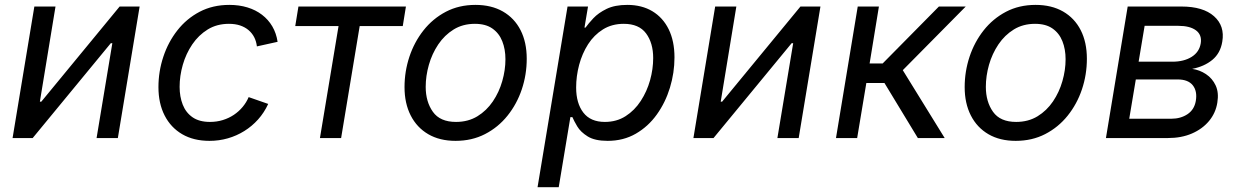

<svg xmlns="http://www.w3.org/2000/svg" viewBox="-20 -573 5144 797"><path d="M469.2 0H380.9L446.3 -393.6H439.9L115.7 0H32.2L122.6 -545.9H210.4L145.5 -150.9H151.4L476.6 -545.9H559.6Z M849.6 11.7Q783.7 11.7 736.3 -15.9Q689 -43.5 663.3 -93.8Q637.7 -144 637.7 -211.4Q637.7 -276.4 658 -337.4Q678.2 -398.4 716.3 -447Q754.4 -495.6 808.8 -524.2Q863.3 -552.7 932.1 -552.7Q972.7 -552.7 1007.1 -542.2Q1041.5 -531.7 1067.6 -511.7Q1093.8 -491.7 1110.4 -463.4Q1127 -435.1 1132.3 -399.4L1046.4 -380.4Q1043.9 -401.4 1035.2 -418.5Q1026.4 -435.5 1011.7 -448Q997.1 -460.4 976.8 -467.3Q956.5 -474.1 930.2 -474.1Q880.4 -474.1 842.3 -450.7Q804.2 -427.2 778.1 -388.7Q752 -350.1 738.8 -304Q725.6 -257.8 725.6 -212.4Q725.6 -171.9 738.5 -138.7Q751.5 -105.5 779.3 -86.2Q807.1 -66.9 851.6 -66.9Q879.9 -66.9 905 -74.7Q930.2 -82.5 950.9 -96.4Q971.7 -110.4 987.3 -129.2Q1002.9 -147.9 1012.2 -169.9L1093.3 -141.6Q1076.7 -105.5 1051.3 -77.1Q1025.9 -48.8 994.1 -29.1Q962.4 -9.3 925.8 1.2Q889.2 11.7 849.6 11.7Z M1308.1 0 1385.3 -464.8H1205.6L1218.8 -545.9H1665L1651.9 -464.8H1473.1L1396 0Z M1871.1 11.7Q1805.2 11.7 1757.8 -15.9Q1710.4 -43.5 1684.8 -93.8Q1659.2 -144 1659.2 -211.4Q1659.2 -276.4 1679.4 -337.4Q1699.7 -398.4 1738 -447Q1776.4 -495.6 1830.8 -524.2Q1885.3 -552.7 1953.6 -552.7Q2019.5 -552.7 2067.4 -525.4Q2115.2 -498 2140.9 -447.8Q2166.5 -397.5 2166.5 -329.1Q2166.5 -263.2 2146 -202.1Q2125.5 -141.1 2086.7 -92.8Q2047.9 -44.4 1993.4 -16.4Q1939 11.7 1871.1 11.7ZM1873 -66.9Q1923.3 -66.9 1961.7 -90.3Q2000 -113.8 2025.9 -152.1Q2051.8 -190.4 2064.9 -236.3Q2078.1 -282.2 2078.1 -327.1Q2078.1 -368.7 2064.9 -401.9Q2051.8 -435.1 2023.9 -454.6Q1996.1 -474.1 1951.2 -474.1Q1901.4 -474.1 1863.3 -450.7Q1825.2 -427.2 1799.3 -388.7Q1773.4 -350.1 1760.3 -304Q1747.1 -257.8 1747.1 -212.4Q1747.1 -150.9 1776.9 -108.9Q1806.6 -66.9 1873 -66.9Z M2211.4 204.1 2335.9 -545.9H2420.9L2406.2 -458.5H2410.6Q2422.4 -475.1 2443.1 -497.3Q2463.9 -519.5 2498 -536.1Q2532.2 -552.7 2584 -552.7Q2644 -552.7 2688 -526.4Q2731.9 -500 2755.9 -451.2Q2779.8 -402.3 2779.8 -334.5Q2779.8 -271 2761 -209.2Q2742.2 -147.5 2706.5 -97.7Q2670.9 -47.9 2619.4 -18.1Q2567.9 11.7 2502.4 11.7Q2449.2 11.7 2419.7 -6.6Q2390.1 -24.9 2376.2 -48.3Q2362.3 -71.8 2356 -86.9H2347.7L2299.3 204.1ZM2490.7 -66.9Q2539.6 -66.9 2576.9 -90.8Q2614.3 -114.7 2639.9 -154.1Q2665.5 -193.4 2678.5 -240Q2691.4 -286.6 2691.4 -332Q2691.4 -394.5 2661.9 -434.3Q2632.3 -474.1 2569.3 -474.1Q2520 -474.1 2482.9 -450.9Q2445.8 -427.7 2421.1 -389.2Q2396.5 -350.6 2384 -303.7Q2371.6 -256.8 2371.6 -209.5Q2371.6 -144.5 2401.4 -105.7Q2431.2 -66.9 2490.7 -66.9Z M3295.4 0H3207L3272.5 -393.6H3266.1L2941.9 0H2858.4L2948.7 -545.9H3036.6L2971.7 -150.9H2977.5L3302.7 -545.9H3385.7Z M3450.2 0 3540.5 -545.9H3628.4L3589.8 -309.6H3644L3877.4 -545.9H3988.8L3727.5 -281.7L3901.4 0H3790L3651.4 -228.5H3576.2L3538.1 0Z M4196.3 11.7Q4130.4 11.7 4083 -15.9Q4035.6 -43.5 4010 -93.8Q3984.4 -144 3984.4 -211.4Q3984.4 -276.4 4004.6 -337.4Q4024.9 -398.4 4063.2 -447Q4101.6 -495.6 4156 -524.2Q4210.4 -552.7 4278.8 -552.7Q4344.7 -552.7 4392.6 -525.4Q4440.4 -498 4466.1 -447.8Q4491.7 -397.5 4491.7 -329.1Q4491.7 -263.2 4471.2 -202.1Q4450.7 -141.1 4411.9 -92.8Q4373 -44.4 4318.6 -16.4Q4264.2 11.7 4196.3 11.7ZM4198.2 -66.9Q4248.5 -66.9 4286.9 -90.3Q4325.2 -113.8 4351.1 -152.1Q4377 -190.4 4390.1 -236.3Q4403.3 -282.2 4403.3 -327.1Q4403.3 -368.7 4390.1 -401.9Q4377 -435.1 4349.1 -454.6Q4321.3 -474.1 4276.4 -474.1Q4226.6 -474.1 4188.5 -450.7Q4150.4 -427.2 4124.5 -388.7Q4098.6 -350.1 4085.4 -304Q4072.3 -257.8 4072.3 -212.4Q4072.3 -150.9 4102.1 -108.9Q4131.8 -66.9 4198.2 -66.9Z M4570.8 0 4661.1 -545.9H4884.3Q4974.1 -545.9 5019.5 -505.6Q5064.9 -465.3 5053.7 -399.9Q5045.9 -352.1 5012.5 -324.5Q4979 -296.9 4928.7 -287.1Q4960 -282.7 4986.3 -265.1Q5012.7 -247.6 5026.4 -218Q5040 -188.5 5033.2 -147Q5026.4 -104 4998.8 -70.8Q4971.2 -37.6 4927.7 -18.8Q4884.3 0 4828.6 0ZM4667.5 -80.1H4841.8Q4880.9 -80.1 4909.2 -98.9Q4937.5 -117.7 4943.8 -153.8Q4950.7 -194.3 4931.4 -218.8Q4912.1 -243.2 4868.7 -243.2H4694.8ZM4706.5 -316.9H4846.7Q4894.5 -316.9 4926.5 -336.9Q4958.5 -356.9 4964.4 -393.6Q4969.7 -428.2 4944.6 -447Q4919.4 -465.8 4871.1 -465.8H4731.4Z"/></svg>

Font: Inter Variable
Style: Italic
Weight: 400
Italic angle: -9.39999°
Designer: Rasmus Andersson
Foundry: rsms
Version: Version 4.001;git-9221beed3